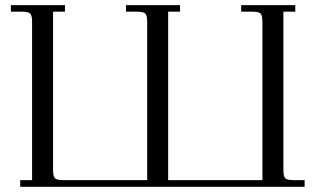

<svg xmlns="http://www.w3.org/2000/svg" viewBox="-20 -722 1216 742"><path d="M22 -676.8V-702.1H231V-676.8H185.1V-65.9Q185.1 -41 192.1 -33.4Q199.2 -25.9 224.1 -25.9H548.8V-637.2Q548.8 -662.1 541.7 -669.4Q534.7 -676.8 509.8 -676.8H466.8V-702.1H675.8V-676.8H629.9V-25.9H994.1V-637.2Q994.1 -662.1 987.1 -669.4Q980 -676.8 955.1 -676.8H912.1V-702.1H1121.1V-676.8H1075.2V-65.9Q1075.2 -40.5 1082.3 -33.2Q1089.4 -25.9 1113.8 -25.9H1157.2V0H58.1V-25.9H104V-637.2Q104 -662.1 96.9 -669.4Q89.8 -676.8 64.9 -676.8Z"/></svg>

Font: Dihjauti
Style: Regular
Weight: 400
Designer: T. Christopher White
Version: Version 3.0.0